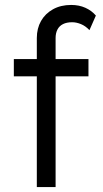

<svg xmlns="http://www.w3.org/2000/svg" viewBox="-20 -757 416 777"><path d="M129 -603Q129 -642 146 -672Q163 -702 194.5 -719.5Q226 -737 268 -737Q300 -737 325.5 -725.5Q351 -714 368 -694L342 -635Q326 -652 307.5 -659.5Q289 -667 272 -667Q250 -667 235 -659.5Q220 -652 212.5 -637.5Q205 -623 205 -603V0H170Q159 0 149 0Q139 0 129 0ZM36 -448V-518H338V-448Z"/></svg>

Font: Our Lexend Light
Style: Regular
Weight: 300
Designer: Bonnie Shaver-Troup, Thomas Jockin
Foundry: Lexend
Version: Version 1.007